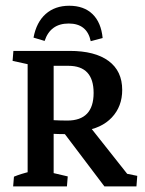

<svg xmlns="http://www.w3.org/2000/svg" viewBox="-20 -665 516 685"><path d="M227.1 -644.5Q279.3 -644.5 310.1 -614.7Q340.8 -585 346.2 -529.3L303.7 -518.1Q290.5 -581.1 225.1 -581.1Q159.7 -581.1 139.2 -519L99.6 -530.8Q109.9 -585.9 143.1 -615.2Q176.3 -644.5 227.1 -644.5ZM352.5 0 202.6 -198.2 293 -222.7 441.4 -35.2 404.3 -50.8 469.7 -37.6 466.8 0ZM211.4 -186.5Q162.6 -186.5 106.9 -192.4L114.3 -240.7Q169.4 -234.9 220.2 -234.9Q314 -234.9 314 -333.5Q314 -430.2 224.1 -430.2H116.7V-483.4H228.5Q318.8 -483.4 367.4 -447.5Q416 -411.6 416 -344.2Q416 -285.2 378.9 -245.8Q341.8 -206.5 276.4 -198.2L245.6 -188.5Q237.8 -187.5 229 -187Q220.2 -186.5 211.4 -186.5ZM78.6 -7.3V-476.6H171.4V-7.3ZM26.9 0 29.8 -34.7Q54.2 -44.9 91.3 -53.7L78.6 -13.2V-84H171.4V-13.2L161.1 -49.8L221.7 -35.6L218.8 0ZM223.6 -483.4 220.7 -448.7Q196.3 -438.5 159.2 -429.7L171.4 -470.2V-399.4H78.6V-470.2L89.8 -433.6L24.9 -447.8L27.8 -483.4Z"/></svg>

Font: Markazi Text Medium
Style: Regular
Weight: 500
Designer: Borna Izadpanah (Arabic designer), Fiona Ross (Arabic design director) and Florian Runge (Latin designer)
Foundry: Borna Izadpanah and Florian Runge
Version: Version 1.001